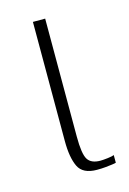

<svg xmlns="http://www.w3.org/2000/svg" viewBox="-73 -440 326 484"><g transform="rotate(-15 89.5 -198.0)"><path d="M121 3Q84 3 72.5 -21Q61 -45 61 -88V-399H93V-91Q93 -46 102 -31.5Q111 -17 135 -17Q142 -17 154.5 -18.5Q167 -20 171 -22V-2Q168 -1 160.5 0Q153 1 143 2Q133 3 121 3Z"/></g></svg>

Font: Genos Thin ExtraLight
Style: Regular
Weight: 250
Version: Version 1.010